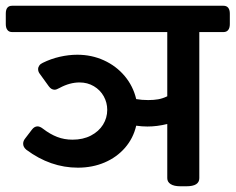

<svg xmlns="http://www.w3.org/2000/svg" viewBox="-51 -650 822 670"><path d="M751 -602.5V-565.9Q751 -552.7 745.4 -545.4Q739.7 -538.1 729 -538.1H644.5V-28.3Q644.5 0 599.6 0H578.1Q556.2 0 544.4 -7.6Q532.7 -15.1 532.7 -28.3V-217.3Q497.1 -208.5 463.4 -208.5Q444.3 -208.5 424.3 -211.4Q414.1 -167.5 385.3 -134.3Q356.4 -101.1 314 -83Q271.5 -64.9 220.7 -64.9Q125 -64.9 41 -127.4Q29.8 -136.7 29.8 -148.4Q29.8 -158.2 36.6 -166.5L60.1 -197.3Q68.8 -209 80.1 -209Q88.4 -209 99.1 -200.7Q124 -181.6 148.7 -172.1Q173.3 -162.6 202.1 -162.6Q238.8 -162.6 266.4 -177Q293.9 -191.4 308.6 -215.1Q323.2 -238.8 323.2 -266.6Q323.2 -292 311 -314Q298.8 -335.9 276.6 -349.1Q254.4 -362.3 226.6 -362.3Q192.4 -362.3 157.2 -343.3Q146 -336.9 139.6 -336.9Q127.9 -336.9 119.1 -349.1L88.4 -391.6Q82 -399.4 82 -408.7Q82 -415.5 86.2 -421.4Q90.3 -427.2 98.1 -430.7Q126.5 -444.8 157.7 -451.9Q189 -459 218.8 -459Q268.6 -459 311.5 -439.5Q354.5 -419.9 384 -384.8Q413.6 -349.6 424.3 -304.2Q443.8 -300.8 466.3 -300.8Q485.4 -300.8 501 -303.5Q516.6 -306.2 532.7 -314V-538.1H-8.8Q-19.5 -538.1 -25.1 -545.4Q-30.8 -552.7 -30.8 -565.9V-602.5Q-30.8 -629.9 -8.8 -629.9H729Q739.7 -629.9 745.4 -622.8Q751 -615.7 751 -602.5Z"/></svg>

Font: Jaldi
Style: Bold
Weight: 400
Designer: Pablo Cosgaya and Nicolas Silva
Foundry: Omnibus-Type
Version: Version 1.007